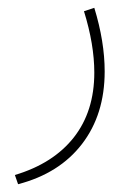

<svg xmlns="http://www.w3.org/2000/svg" viewBox="-20 -220 353 498"><path d="M26.9 257.8 18.6 233.9Q118.2 204.1 171.4 136.5Q224.6 68.8 224.6 -31.7Q224.6 -104.5 197.8 -190.9L224.6 -199.7Q251.5 -111.8 251.5 -34.7Q251.5 77.1 192.6 153.6Q133.8 230 26.9 257.8Z"/></svg>

Font: Vazirmatn UI NL Thin
Style: Regular
Weight: 100
Designer: Saber Rastikerdar
Foundry: Saber Rastikerdar
Version: Version 33.003